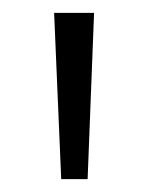

<svg xmlns="http://www.w3.org/2000/svg" viewBox="-20 -978 229 298"><path d="M75 -700 64 -958H126L116 -700Z"/></svg>

Font: Noto Sans Khmer UI Condensed Light
Style: Regular
Weight: 300
Width: 3
Designer: Danh Hong and the Monotype Design Team
Foundry: Monotype Imaging Inc.
Version: Version 2.002; ttfautohint (v1.8.4.7-5d5b)